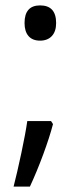

<svg xmlns="http://www.w3.org/2000/svg" viewBox="-20 -569 306 718"><path d="M170.9 -116.2 178.2 -105Q165.5 -56.2 141.6 8.5Q117.7 73.2 91.8 128.9H30.8Q43.9 78.1 59.8 3.4Q75.7 -71.3 82 -116.2ZM71.8 -482.9Q71.8 -548.8 129.9 -548.8Q189.9 -548.8 189.9 -482.9Q189.9 -451.2 173.8 -434.1Q157.7 -417 129.9 -417Q101.6 -417 86.7 -434.1Q71.8 -451.2 71.8 -482.9Z"/></svg>

Font: f08745844
Style: Regular
Weight: 400
Foundry: Ascender Corporation
Version: Version 1.10